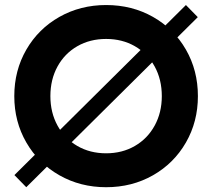

<svg xmlns="http://www.w3.org/2000/svg" viewBox="-20 -741 855 774"><path d="M37.6 -353.5Q37.6 -457 86.2 -541Q134.8 -625 219.5 -672.9Q304.3 -720.7 407.7 -720.7Q512.2 -720.7 596.7 -672.9Q681.2 -625 729.5 -541Q777.8 -457 777.8 -353.5Q777.8 -250.5 729.5 -166.5Q681.2 -82.5 596.7 -34.4Q512.2 13.7 407.7 13.7Q304.3 13.7 219.5 -34.4Q134.8 -82.5 86.2 -166.5Q37.6 -250.5 37.6 -353.5ZM632.3 -353.5Q632.3 -420.5 603.5 -473Q574.7 -525.4 523.7 -554.7Q472.7 -584 407.7 -584Q342.8 -584 291.7 -554.7Q240.7 -525.4 211.9 -473Q183.1 -420.5 183.1 -353.5Q183.1 -287.2 211.9 -234.7Q240.7 -182.1 291.7 -152.6Q342.8 -123 407.7 -123Q472.7 -123 523.7 -152.6Q574.7 -182.1 603.5 -234.7Q632.3 -287.2 632.3 -353.5ZM777.3 -671.9 85.9 13.7 38.1 -35.2 729.5 -720.7Z"/></svg>

Font: Wanted Sans Variable
Style: Regular
Weight: 400
Designer: Original Design by Kil Hyung-jin and Kang Hanbin, Wanted Lab, Inc; Hangeul from Source Han Sans by Jang Soo-young and Ka
Foundry: Wanted Lab, Inc.
Version: Version 1.003;Glyphs 3.2 (3227)